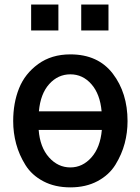

<svg xmlns="http://www.w3.org/2000/svg" viewBox="-20 -808 619 846"><path d="M117.2 -673.8V-788.1H237.3V-673.8ZM337.9 -673.8V-788.1H458V-673.8ZM38.1 -274.4Q38.1 -354.5 64 -418.9Q89.8 -483.4 148.4 -525.9Q207 -568.4 290 -568.4Q412.1 -568.4 477.1 -483.4Q542 -398.4 542 -274.4Q542 -223.6 529.3 -175.8Q516.6 -127.9 488.8 -82.5Q460.9 -37.1 409.7 -9.8Q358.4 17.6 290 17.6Q221.7 17.6 170.9 -9.3Q120.1 -36.1 92.3 -80.6Q64.5 -125 51.3 -173.8Q38.1 -222.7 38.1 -274.4ZM428.7 -235.4H150.4Q156.2 -159.2 195.8 -114.7Q235.4 -70.3 290 -70.3Q343.8 -70.3 382.8 -114.3Q421.9 -158.2 428.7 -235.4ZM151.4 -317.4H427.7Q420.9 -393.6 382.8 -437Q344.7 -480.5 290 -480.5Q235.4 -480.5 196.8 -437.5Q158.2 -394.5 151.4 -317.4Z"/></svg>

Font: Gothic A1 SemiBold
Style: Regular
Weight: 600
Version: Version 2.50